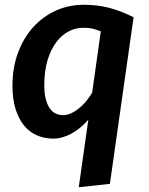

<svg xmlns="http://www.w3.org/2000/svg" viewBox="-20 -564 623 802"><path d="M309 218 349 -64Q317 -27 278.5 -6Q240 15 202 15Q166 15 134.5 1.5Q103 -12 80.5 -39.5Q58 -67 45 -108.5Q32 -150 32 -206Q32 -282 55.5 -344.5Q79 -407 119 -451Q159 -495 213 -519.5Q267 -544 329 -544Q387 -544 435.5 -531.5Q484 -519 538 -492L439 204ZM243 -83Q272 -83 305 -107.5Q338 -132 365 -177L401 -433Q381 -441 366 -444.5Q351 -448 327 -448Q297 -448 268 -433.5Q239 -419 216 -389Q193 -359 179 -314Q165 -269 165 -208Q165 -173 171.5 -149Q178 -125 188.5 -110.5Q199 -96 213.5 -89.5Q228 -83 243 -83Z"/></svg>

Font: Xgbmvzvtohvqztyvzapvmeyoton
Style: Regular
Weight: 500
Italic angle: -8°
Designer: Carrois Corporate & Edenspiekermann
Foundry: Carrois Corporate GbR & Edenspiekermann AG
Version: Version 2.001